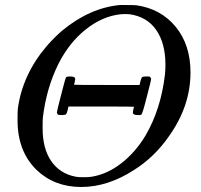

<svg xmlns="http://www.w3.org/2000/svg" viewBox="-20 -724 803 766"><path d="M459 -704H476Q514 -704 524 -703Q622 -689 681 -617Q740 -545 740 -435Q740 -300 653 -179Q596 -97 515 -46Q410 22 304 22Q197 22 126 -46Q50 -120 50 -244Q50 -279 51 -289Q69 -426 167 -541Q195 -573 227 -601Q338 -693 459 -704ZM640 -466Q640 -551 603.5 -604Q567 -657 498 -667Q496 -667 489.5 -667.5Q483 -668 479 -668Q475 -668 468.5 -667.5Q462 -667 460 -667Q388 -659 322 -606.5Q256 -554 213 -469Q165 -372 151 -255Q150 -245 150 -213Q150 -131 184.5 -81Q219 -31 282 -19Q290 -17 313 -17Q337 -17 346 -19Q408 -29 464.5 -73Q521 -117 561 -184Q622 -289 638 -426Q640 -444 640 -466ZM510 -275Q510 -277 512 -288L515 -298Q515 -299 384 -299H253L250 -285Q246 -270 243 -268Q240 -265 227 -265Q215 -265 212.5 -266Q210 -267 207 -274Q207 -281 224 -346Q241 -414 244 -416Q247 -419 260 -419Q280 -419 280 -409Q280 -407 278 -396L275 -386Q275 -385 406 -385H537L540 -399Q544 -414 547 -416Q550 -419 563 -419Q575 -419 577.5 -418Q580 -417 583 -410Q583 -403 566 -339Q549 -271 544 -267Q542 -265 538 -265H530Q510 -265 510 -275Z"/></svg>

Font: KaTeX_Math
Style: Italic
Weight: 400
Version: Version 3699957226